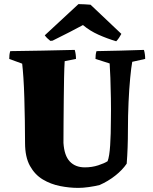

<svg xmlns="http://www.w3.org/2000/svg" viewBox="-20 -903 744 935"><path d="M361 12Q318 12 272.5 3Q227 -6 188.5 -29Q150 -52 126 -95Q102 -138 102 -207Q102 -258 101 -315Q100 -372 98.5 -426Q97 -480 94 -524Q91 -568 88 -593L25 -616Q25 -626 26 -635.5Q27 -645 30 -654Q108 -655 186.5 -656.5Q265 -658 344 -660Q350 -639 350 -616L295 -605Q293 -574 292 -524.5Q291 -475 290.5 -418Q290 -361 289.5 -305.5Q289 -250 289 -207Q293 -145 320 -116.5Q347 -88 393 -88Q428 -88 458.5 -98Q489 -108 504 -118Q513 -141 516.5 -196Q520 -251 520 -316Q521 -370 520 -424.5Q519 -479 517.5 -523.5Q516 -568 514 -594L445 -616Q445 -626 446 -635.5Q447 -645 450 -654Q508 -655 566 -656.5Q624 -658 681 -660Q687 -639 687 -616L624 -602Q619 -575 614 -523Q609 -471 606 -405Q603 -339 603 -270Q603 -182 597 -106Q576 -75 541 -47.5Q506 -20 465 -2Q441 4 412.5 8Q384 12 361 12ZM546 -702Q502 -715 459.5 -734Q417 -753 384 -781Q360 -768 320.5 -747.5Q281 -727 236 -705L225 -704Q208 -717 198 -731L362 -883Q377 -883 392 -882Q407 -881 421 -880L571 -738Q567 -730 560 -719.5Q553 -709 546 -702Z"/></svg>

Font: Labrada ExtraBold
Style: Regular
Weight: 800
Designer: Mercedes Jáuregui
Foundry: Omnibus-Type Team
Version: Version 1.000; ttfautohint (v1.8.4.7-5d5b)